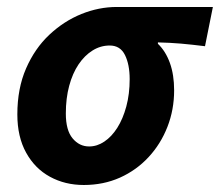

<svg xmlns="http://www.w3.org/2000/svg" viewBox="-20 -516 628 548"><path d="M219.2 12Q165.6 12 122.6 -11.5Q79.6 -34.9 54.6 -80.2Q29.5 -125.5 29.5 -189.5Q29.5 -263.5 54.4 -320.6Q79.3 -377.8 120.8 -416.8Q162.4 -455.8 212.3 -476Q262.2 -496.1 313.2 -496.1H587.6L565.1 -384.1Q528.2 -388.7 496.8 -391.5Q465.3 -394.2 430.7 -395V-391Q452.8 -369.9 464.9 -336.3Q477 -302.7 477 -258.1Q477 -203 457.9 -154Q438.8 -105 404 -67.5Q369.3 -30.1 322.3 -9Q275.2 12 219.2 12ZM234.4 -98Q257.2 -98 277.8 -111.9Q298.5 -125.7 314.7 -151.1Q330.9 -176.6 340.5 -212.1Q350.1 -247.7 350.1 -290.2Q350.1 -331.8 336.7 -358.9Q323.3 -386.1 293.1 -386.1Q266.9 -386.1 244.2 -371.9Q221.5 -357.8 204.2 -332.2Q187 -306.6 177.5 -271.1Q167.9 -235.6 167.9 -191.9Q167.9 -144.3 187.1 -121.2Q206.3 -98 234.4 -98Z"/></svg>

Font: Source Sans 3 VF
Style: Italic
Weight: 200
Italic angle: -11°
Designer: Paul D. Hunt
Foundry: Adobe Systems Incorporated
Version: Version 3.042;hotconv 1.0.118;makeotfexe 2.5.65603